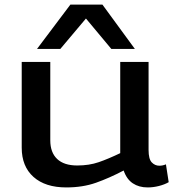

<svg xmlns="http://www.w3.org/2000/svg" viewBox="-20 -810 765 840"><path d="M270 10Q178 10 126.5 -36Q75 -82 75 -164V-539H200V-196Q200 -143 230 -114.5Q260 -86 318 -86Q370 -86 412 -100.5Q454 -115 506 -140V-539H630V-154Q630 -114 644 -99.5Q658 -85 677 -85Q692 -85 706 -91L718 -13Q701 -3 676 3.5Q651 10 626 10Q588 10 561 -8Q534 -26 521 -64Q458 -31 400 -10.5Q342 10 270 10ZM142 -596 288 -790H428L570 -596H467L356 -729L244 -596Z"/></svg>

Font: Georama Extended Medium
Style: Regular
Weight: 500
Width: 7
Designer: Jean-Baptiste Levee
Foundry: Production Type
Version: Version 1.000